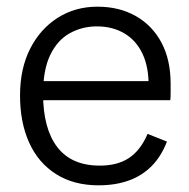

<svg xmlns="http://www.w3.org/2000/svg" viewBox="-20 -543 566 575"><path d="M275 12Q201 12 148 -21.5Q95 -55 67.5 -115.5Q40 -176 40 -257Q40 -337 70 -396.5Q100 -456 152.5 -489.5Q205 -523 272 -523Q337 -523 386.5 -495Q436 -467 463.5 -415.5Q491 -364 491 -292Q491 -277 491 -264Q491 -251 490 -243H83V-300H453L425 -283Q426 -341 407 -381.5Q388 -422 352.5 -443Q317 -464 270 -464Q226 -464 189 -443.5Q152 -423 130.5 -378.5Q109 -334 109 -262Q109 -158 151.5 -102.5Q194 -47 279 -47Q332 -47 366.5 -70Q401 -93 422 -142L480 -119Q463 -75 434.5 -46Q406 -17 366 -2.5Q326 12 275 12Z"/></svg>

Font: TikTok Sans 24pt Light
Style: Regular
Weight: 300
Version: Version 4.000